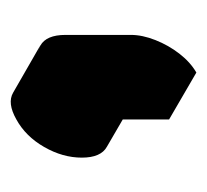

<svg xmlns="http://www.w3.org/2000/svg" viewBox="-34 -176 380 352"><g transform="rotate(-90 156.0 0.0)"><path d="M199 50Q169 67 149.5 56Q130 45 130 10Q130 -25 149.5 -59Q169 -93 199 -110Q229 -127 248.5 -116Q268 -105 268 -70V50Q268 71 258.5 95Q249 119 233.5 139Q218 159 199 170ZM199 50V170L113 120V0ZM249 -116Q229 -127 199 -110Q169 -93 149.5 -59Q130 -25 130 10Q130 45 149 56L63 6Q43 -5 43 -40Q43 -75 62.5 -109Q82 -143 113 -160Q143 -177 162 -166Z"/></g></svg>

Font: Nabla Normal
Style: Regular
Weight: 400
Designer: Arthur Reinders Folmer
Version: Version 1.000